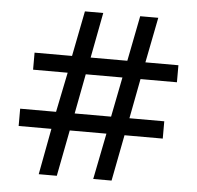

<svg xmlns="http://www.w3.org/2000/svg" viewBox="-48 -681 749 730"><g transform="rotate(5 326.5 -316.0)"><path d="M159 -176H34V-242H171L202 -394H70V-459H213L247 -632H317L284 -459H424L458 -632H527L493 -459H619V-394H480L451 -242H584V-176H438L404 0H334L369 -176H229L195 0H126ZM381 -242 411 -394H271L242 -242Z"/></g></svg>

Font: ukannada05
Style: Book
Weight: 400
Designer: Jelle Bosma - Monotype Design Team
Foundry: Monotype Imaging Inc.
Version: Version 2.003